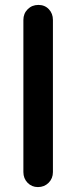

<svg xmlns="http://www.w3.org/2000/svg" viewBox="-20 -760 310 780"><path d="M195 -679V-61Q195 -35 177.5 -17.5Q160 0 134 0Q109 0 92 -17.5Q75 -35 75 -61V-679Q75 -705 92.5 -722.5Q110 -740 136 -740Q162 -740 178.5 -722.5Q195 -705 195 -679Z"/></svg>

Font: Quicksand Variable Light
Style: Regular
Weight: 300
Designer: Andrew Paglinawan
Foundry: Andrew Paglinawan
Version: Version 3.004